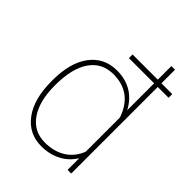

<svg xmlns="http://www.w3.org/2000/svg" viewBox="-217 -860 981 981"><g transform="rotate(45 273.5 -370.0)"><path d="M542.5 -651.9C542.5 -651.9 464.4 -651.9 464.4 -651.9C464.4 -651.9 464.4 -750 464.4 -750C464.4 -750 438 -750 438 -750C438 -750 438 -651.9 438 -651.9C438 -651.9 255.9 -651.9 255.9 -651.9C255.9 -651.9 255.9 -625.5 255.9 -625.5C255.9 -625.5 438 -625.5 438 -625.5C438 -625.5 438 -431.2 438 -431.2C438 -431.2 438 -431.2 438 -431.2C418.9 -466.8 394.5 -493.2 364.3 -511.2C333.5 -529.3 298.3 -538.1 258.8 -538.1C258.8 -538.1 258.8 -538.1 258.8 -538.1C196.8 -538.1 148.4 -514.6 112.8 -467.3C77.1 -419.9 59.6 -354 59.6 -269.5C59.6 -269.5 59.6 -262.7 59.6 -262.7C59.6 -262.7 59.6 -262.7 59.6 -262.7C59.6 -178.2 77.1 -111.3 112.8 -63C148.4 -14.6 196.8 9.8 257.8 9.8C257.8 9.8 257.8 9.8 257.8 9.8C297.4 9.8 333 1.5 364.3 -15.1C395.5 -31.2 419.9 -54.7 438 -84.5C438 -84.5 438 0 438 0C438 0 464.4 0 464.4 0C464.4 0 464.4 -625.5 464.4 -625.5C464.4 -625.5 542.5 -625.5 542.5 -625.5C542.5 -625.5 542.5 -651.9 542.5 -651.9ZM86.9 -259.3C86.9 -342.3 102.1 -405.3 132.3 -447.8C162.1 -490.2 204.1 -511.7 258.3 -511.7C258.3 -511.7 258.3 -511.7 258.3 -511.7C347.7 -511.7 407.7 -467.3 438 -378.4C438 -378.4 438 -130.9 438 -130.9C438 -130.9 438 -130.9 438 -130.9C422.9 -93.3 399.9 -64.9 369.1 -45.9C338.4 -26.4 300.8 -16.6 257.3 -16.6C257.3 -16.6 257.3 -16.6 257.3 -16.6C203.1 -16.6 161.1 -38.6 131.3 -82C101.6 -125.5 86.9 -184.6 86.9 -259.3C86.9 -259.3 86.9 -259.3 86.9 -259.3Z"/></g></svg>

Font: WOX
Style: Regular
Weight: 500
Designer: Google
Foundry: ""
Version: ""